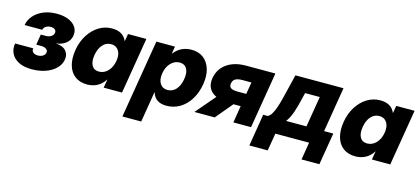

<svg xmlns="http://www.w3.org/2000/svg" viewBox="-60 -1023 3716 1704"><g transform="rotate(15 1797.5 -171.0)"><path d="M212.9 7.8Q138.2 7.8 90.6 -17.3Q43 -42.5 23.2 -84Q3.4 -125.5 12.2 -175.3H178.7Q174.3 -152.3 189.9 -138.4Q205.6 -124.5 234.4 -124.5Q260.7 -124.5 280 -136.7Q299.3 -148.9 302.7 -168.5Q305.7 -188.5 288.6 -201.2Q271.5 -213.9 240.2 -213.9H196.3L211.9 -310.5H255.9Q285.2 -310.5 305.7 -323.2Q326.2 -335.9 329.6 -356.4Q333 -375.5 319.3 -387.5Q305.7 -399.4 280.8 -399.4Q254.9 -399.4 236.1 -387.5Q217.3 -375.5 213.9 -355H51.3Q59.6 -404.3 93.8 -443.1Q127.9 -481.9 181.6 -504.2Q235.4 -526.4 303.2 -526.4Q366.7 -526.4 412.1 -507.1Q457.5 -487.8 479.5 -453.6Q501.5 -419.4 494.1 -375Q486.8 -330.1 449.7 -302.2Q412.6 -274.4 363.8 -270.5V-269.5Q428.7 -264.2 456.3 -230.7Q483.9 -197.3 476.1 -150.9Q468.3 -104.5 432.4 -68.6Q396.5 -32.7 339.8 -12.5Q283.2 7.8 212.9 7.8Z M722.7 11.2Q655.3 11.2 610.6 -22.2Q565.9 -55.7 548.6 -116.5Q531.2 -177.2 544.4 -258.8Q557.6 -337.4 595.9 -397.9Q634.3 -458.5 689.7 -492.7Q745.1 -526.9 810.1 -526.9Q911.6 -526.9 945.3 -448.7H947.3L958.5 -515.6H1127L1041.5 0H873L885.7 -76.7H883.8Q857.4 -33.7 815.4 -11.2Q773.4 11.2 722.7 11.2ZM794.4 -126.5Q840.8 -126.5 875.7 -162.4Q910.6 -198.2 920.9 -258.8Q930.7 -318.4 907.5 -354.2Q884.3 -390.1 837.9 -390.1Q793 -390.1 761.2 -355Q729.5 -319.8 719.2 -258.8Q709 -196.8 729 -161.6Q749 -126.5 794.4 -126.5Z M1099.6 204.1 1218.8 -515.6H1389.6L1378.9 -448.7H1380.9Q1440.4 -526.9 1541.5 -526.9Q1606.9 -526.9 1651.1 -492.7Q1695.3 -458.5 1713.4 -397.9Q1731.4 -337.4 1718.8 -258.8Q1705.1 -177.2 1667.5 -116.5Q1629.9 -55.7 1574.2 -22.2Q1518.6 11.2 1451.2 11.2Q1346.7 11.2 1320.8 -76.7H1318.8L1272.5 204.1ZM1424.8 -126.5Q1470.2 -126.5 1502 -161.6Q1533.7 -196.8 1543.9 -258.8Q1554.2 -319.8 1533.9 -355Q1513.7 -390.1 1468.3 -390.1Q1421.9 -390.1 1387.2 -354.2Q1352.5 -318.4 1342.3 -258.8Q1332.5 -198.2 1355.5 -162.4Q1378.4 -126.5 1424.8 -126.5Z M2227.1 0H2064.5L2089.8 -155.8H2023.4L1893.1 0H1706.5L1860.4 -179.7Q1814.9 -200.7 1794.7 -239Q1774.4 -277.3 1783.2 -330.6Q1797.9 -418 1866.9 -466.8Q1936 -515.6 2042 -515.6H2312.5ZM2109.4 -273.9 2127.9 -383.8H2044.4Q2003.4 -383.8 1981.2 -371.1Q1959 -358.4 1954.1 -328.6Q1949.2 -299.3 1968 -286.6Q1986.8 -273.9 2029.8 -273.9Z M2254.4 161.1 2302.7 -133.8H2343.8Q2363.8 -143.1 2379.4 -169.4Q2395 -195.8 2407.5 -231.7Q2419.9 -267.6 2429.7 -306.2Q2439.5 -344.7 2447.8 -378.9L2488.3 -545.9H2930.2L2862.3 -133.8H2946.8L2897.9 161.1H2733.9L2760.3 0H2450.2L2423.3 161.1ZM2513.2 -133.8H2700.2L2747.1 -416H2612.3L2603 -378.9Q2583.5 -291.5 2563 -231.7Q2542.5 -171.9 2513.2 -133.8Z M3187 11.2Q3119.6 11.2 3075 -22.2Q3030.3 -55.7 3012.9 -116.5Q2995.6 -177.2 3008.8 -258.8Q3022 -337.4 3060.3 -397.9Q3098.6 -458.5 3154.1 -492.7Q3209.5 -526.9 3274.4 -526.9Q3376 -526.9 3409.7 -448.7H3411.6L3422.9 -515.6H3591.3L3505.9 0H3337.4L3350.1 -76.7H3348.1Q3321.8 -33.7 3279.8 -11.2Q3237.8 11.2 3187 11.2ZM3258.8 -126.5Q3305.2 -126.5 3340.1 -162.4Q3375 -198.2 3385.3 -258.8Q3395 -318.4 3371.8 -354.2Q3348.6 -390.1 3302.2 -390.1Q3257.3 -390.1 3225.6 -355Q3193.8 -319.8 3183.6 -258.8Q3173.3 -196.8 3193.4 -161.6Q3213.4 -126.5 3258.8 -126.5Z"/></g></svg>

Font: Inter Display Extra Bold
Style: Italic
Weight: 800
Italic angle: -9.39999°
Designer: Rasmus Andersson
Foundry: rsms
Version: Version 4.000;git-4fc901f